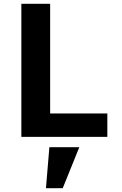

<svg xmlns="http://www.w3.org/2000/svg" viewBox="-20 -718 640 1007"><path d="M543 0V-123H243V-698H92V0ZM221 269H309L396 54H239Z"/></svg>

Font: IBM Plex Mono
Style: Bold
Weight: 700
Monospace: yes
Designer: Mike Abbink, Paul van der Laan, Pieter van Rosmalen
Foundry: Bold Monday
Version: Version 2.004